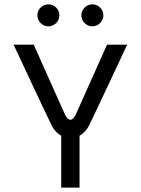

<svg xmlns="http://www.w3.org/2000/svg" viewBox="-20 -853 640 873"><path d="M250 -783.3C250 -810.8 227.5 -833.3 200 -833.3C172.5 -833.3 150 -810.8 150 -783.3C150 -755.8 172.5 -733.3 200 -733.3C227.5 -733.3 250 -755.8 250 -783.3ZM450 -783.3C450 -810.8 427.5 -833.3 400 -833.3C372.5 -833.3 350 -810.8 350 -783.3C350 -755.8 372.5 -733.3 400 -733.3C427.5 -733.3 450 -755.8 450 -783.3ZM41.7 -650C41.7 -650 198.3 -315 216.7 -279.2C225 -263.3 239.2 -246.7 258.3 -235.8V0H341.7V-235.8C360.8 -246.7 375 -263.3 383.3 -279.2C401.7 -315 558.3 -650 558.3 -650H466.7L325 -333.3C325 -333.3 314.2 -308.3 300 -308.3C285.8 -308.3 275 -333.3 275 -333.3L133.3 -650Z"/></svg>

Font: BoonHome
Style: Book
Weight: 400
Designer: Sungsit Sawaiwan
Foundry: Sungsit Sawaiwan
Version: Version 0.2